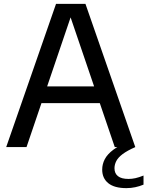

<svg xmlns="http://www.w3.org/2000/svg" viewBox="-20 -760 762 992"><path d="M12 0 269.5 -740H421.5L679 0H573L337.5 -691.5H352L117 0ZM159.5 -227 183.5 -313.5H507L531 -227ZM633 212Q571 212 539.5 186.5Q508 161 508 116.5Q508 88 521.5 62.2Q535 36.5 565.8 13.5Q596.5 -9.5 649 -30.5L679 0Q637 18.5 613.5 36.2Q590 54 580.8 72.2Q571.5 90.5 571.5 109.5Q571.5 136 589.5 150.2Q607.5 164.5 644 164.5Q661.5 164.5 679.8 160.5Q698 156.5 721.5 147V194Q701 202.5 679 207.2Q657 212 633 212Z"/></svg>

Font: Encode Sans Condensed Thin Medium
Style: Regular
Weight: 500
Version: Version 3.002